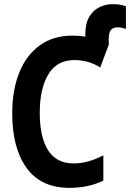

<svg xmlns="http://www.w3.org/2000/svg" viewBox="-20 -897 628 927"><path d="M315 10Q178 10 108.5 -86Q39 -182 39 -349Q39 -462 73 -546.5Q107 -631 172 -678Q237 -725 329 -725Q363 -725 392 -720V-732Q392 -783 410.5 -815Q429 -847 459.5 -862Q490 -877 525 -877Q548 -877 563.5 -873.5Q579 -870 588 -866V-757Q581 -760 570.5 -762.5Q560 -765 547 -765Q527 -765 516 -753Q505 -741 505 -709V-681L464 -571Q435 -590 403 -598.5Q371 -607 340 -607Q254 -607 213 -537.5Q172 -468 172 -353Q172 -234 212.5 -171Q253 -108 335 -108Q372 -108 408.5 -118.5Q445 -129 479 -147V-25Q442 -7 401 1.5Q360 10 315 10Z"/></svg>

Font: Noto Sans Mono Condensed
Style: Bold
Weight: 700
Width: 3
Designer: Monotype Design Team
Foundry: Monotype Imaging Inc.
Version: Version 2.014